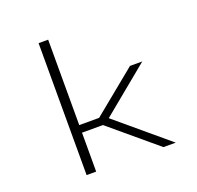

<svg xmlns="http://www.w3.org/2000/svg" viewBox="-137 -947 1124 1094"><g transform="rotate(-20 425.0 -400.0)"><path d="M672.5 0 391.5 -236H264.5V0H206.5V-800H264.5V-282H385L651.5 -500H726L436 -261.5L747 0Z"/></g></svg>

Font: League Mono Wide UltraLight
Style: Regular
Weight: 200
Width: 8
Designer: Tyler Finck
Foundry: The League of Moveable Type / Tyler Finck
Version: Version 2.210